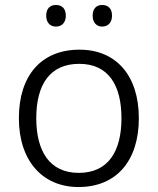

<svg xmlns="http://www.w3.org/2000/svg" viewBox="-20 -743 635 773"><path d="M166 -680C166 -652 182 -636 205 -636C229 -636 245 -652 245 -680C245 -709 229 -723 205 -723C182 -723 166 -709 166 -680ZM353 -680C353 -652 369 -636 391 -636C415 -636 431 -652 431 -680C431 -709 415 -723 391 -723C369 -723 353 -709 353 -680ZM539 -267C539 -436 450 -543 300 -543C148 -543 56 -441 56 -267C56 -96 151 10 296 10C450 10 539 -97 539 -267ZM126 -267C126 -404 182 -486 299 -486C418 -486 469 -398 469 -267C469 -134 416 -47 297 -47C180 -47 126 -134 126 -267Z"/></svg>

Font: Noto Kufi Arabic Light
Style: Regular
Weight: 300
Designer: Monotype Design Team, David Williams, Khaled Hosny
Foundry: Google LLC
Version: Version 2.109